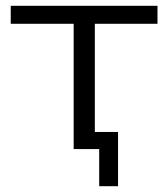

<svg xmlns="http://www.w3.org/2000/svg" viewBox="-20 -514 580 662"><path d="M322 128V0H234V-432H17V-494H523V-432H307V-59H387V128Z"/></svg>

Font: Nunito Sans 7pt SemiExpanded Light
Style: Regular
Weight: 300
Width: 6
Designer: Vernon Adams
Foundry: Vernon Adams
Version: Version 3.101;gftools[0.9.27]